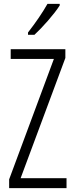

<svg xmlns="http://www.w3.org/2000/svg" viewBox="-20 -967 382 987"><path d="M287 -939V-947H224C196 -898 165 -853 124 -800V-788H157C197 -825 258 -893 287 -939ZM322 0V-51H86L316 -669V-714H35V-664H257L27 -45V0Z"/></svg>

Font: Noto Sans Lao Looped ExtraCondensed Light
Style: Regular
Weight: 300
Width: 2
Designer: Mark Frömberg, Ben Mitchell
Foundry: The Fontpad Ltd
Version: Version 1.002